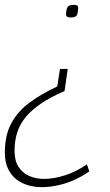

<svg xmlns="http://www.w3.org/2000/svg" viewBox="-44 -553 453 791"><path d="M235 -269 222 -178Q164 -153 124.5 -126Q85 -99 61 -69.5Q37 -40 26.5 -6Q16 28 16 68Q16 109 32 134Q48 159 75.5 171.5Q103 184 137 184Q178 184 224.5 169Q271 154 314 124L324 153Q294 174 261.5 188.5Q229 203 194.5 210.5Q160 218 127 218Q98 218 71 210Q44 202 23 185.5Q2 169 -11 142Q-24 115 -24 76Q-24 5 2 -44Q28 -93 76 -129Q124 -165 192 -197L203 -269ZM278 -517Q277 -503 274.5 -495Q272 -487 265.5 -484Q259 -481 249 -481Q237 -481 232.5 -484Q228 -487 228 -497Q229 -511 232 -519Q235 -527 241.5 -530Q248 -533 260 -533Q271 -533 275 -529.5Q279 -526 278 -517Z"/></svg>

Font: Georama ExtraCondensed Thin ExtraLight
Style: Italic
Weight: 250
Italic angle: -9°
Version: Version 1.001